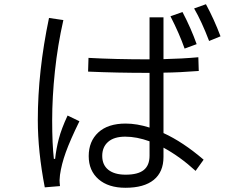

<svg xmlns="http://www.w3.org/2000/svg" viewBox="-20 -860 1096 909"><path d="M955 -840Q994 -768 1024 -688L970 -666Q935 -758 899 -820ZM854 -630Q829 -701 787 -783L844 -803Q884 -727 911 -651ZM754 -230Q846 -188 944 -104L906 -51Q833 -118 754 -161V-117Q754 -46 708 -8.5Q662 29 574 29Q493 29 446.5 -11.5Q400 -52 400 -121Q400 -191 445.5 -233Q491 -275 575 -275Q628 -275 688 -256V-515H685Q533 -515 397 -521L399 -586Q524 -579 687 -579H688V-778H754V-580Q843 -582 919 -589L921 -524Q832 -517 754 -516ZM241 -108Q246 -155 258.5 -203Q271 -251 300 -313L356 -286Q312 -196 291.5 -139Q271 -82 264 -32Q262 -14 262 -7Q262 3 264 21L192 27Q159 -144 159 -291Q159 -522 212 -775L280 -765Q253 -646 240 -523Q227 -400 227 -290Q227 -177 235 -108ZM688 -191Q627 -213 573 -213Q520 -213 492 -188.5Q464 -164 464 -122Q464 -79 493 -56Q522 -33 575 -33Q633 -33 660.5 -55Q688 -77 688 -123Z"/></svg>

Font: PlemolJP
Style: Regular
Weight: 400
Monospace: yes
Version: v2.0.4; ttfautohint (v1.8.4.7-5d5b-dirty) -l 6 -r 45 -G 200 